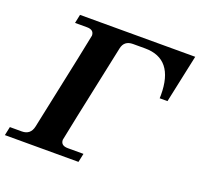

<svg xmlns="http://www.w3.org/2000/svg" viewBox="-157 -873 1056 1014"><g transform="rotate(20 371.5 -366.0)"><path d="M383.3 0H-30.3L-20 -48.8H46.9Q95.7 -48.8 106.4 -97.7Q222.2 -644 222.2 -650.9Q222.2 -683.6 182.1 -683.6H115.2L125.5 -732.4H772.9L715.3 -462.4H671.4L671.9 -480.5Q671.9 -683.6 508.8 -683.6H440.9Q392.1 -683.6 382.3 -637.7Q265.6 -88.4 265.6 -81.5Q265.6 -48.8 305.7 -48.8H393.6Z"/></g></svg>

Font: Munson
Style: Bold Italic
Weight: 700
Italic angle: -12°
Designer: Paul James MIller
Foundry: High-Logic / Made with FontCreator
Version: Version 2.10;May 5, 2019;FontCreator 11.5.0.2430 64-bit